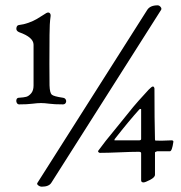

<svg xmlns="http://www.w3.org/2000/svg" viewBox="-20 -675 681 721"><path d="M121 11 533 -638Q544 -655 572 -655Q578 -655 583 -649Q588 -643 585 -638L173 11Q164 26 137 26Q130 26 123.5 21Q117 16 121 11ZM502 -148Q510 -148 510 -153V-264Q510 -266 508 -266Q506 -266 504 -265Q465 -222 411 -153Q408 -148 411 -148ZM349 -109Q363 -127 377 -146Q396 -170 427 -207.5Q458 -245 480 -273Q492 -288 538 -338Q549 -349 553 -350Q556 -351 558 -348Q560 -345 560 -342Q560 -225 562 -151Q562 -147 565 -147Q584 -146 624 -148Q632 -148 631 -142Q626 -107 618 -107H570Q562 -104 562 -103V-19Q562 -9 543.5 0.5Q525 10 519 10Q510 10 510 2V-100Q510 -105 501 -105Q475 -105 429.5 -103Q384 -101 355 -101Q352 -101 349.5 -104Q347 -107 349 -109ZM154 -626Q162 -630 166.5 -626Q171 -622 170 -614Q166 -586 166 -544Q165 -420 166 -354Q167 -326 174.5 -319.5Q182 -313 216 -308Q224 -307 227 -301Q230 -295 227 -289Q224 -283 216 -283Q184 -283 165.5 -285.5Q147 -288 134 -288Q121 -288 101.5 -285.5Q82 -283 52 -283Q46 -283 43 -289Q40 -295 42 -301.5Q44 -308 52 -308Q69 -309 78.5 -311.5Q88 -314 97 -324.5Q106 -335 106 -354V-507Q106 -535 52 -554Q40 -559 41.5 -569.5Q43 -580 51 -581Q69 -583 87 -589.5Q105 -596 117 -603Q129 -610 140.5 -617.5Q152 -625 154 -626Z"/></svg>

Font: EB Garamond
Style: SC
Weight: 400
Version: Version 000.010